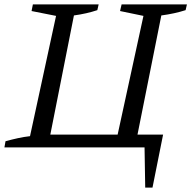

<svg xmlns="http://www.w3.org/2000/svg" viewBox="-31 -668 867 870"><path d="M-11 0 -6 -28Q23 -36 50.5 -42Q78 -48 105 -51L223 -596L112 -618L118 -648H416L410 -622Q386 -614 359.5 -608Q333 -602 304 -598L197 -58H502L619 -596L513 -618L520 -648H816L810 -622Q785 -614 757.5 -608Q730 -602 700 -598L592 -58H708L660 182H627L624 0Z"/></svg>

Font: Piazzolla SC
Style: Italic
Weight: 400
Italic angle: -11.3°
Designer: Juan Pablo del Peral
Foundry: Huerta Tipografica
Version: Version 1.330